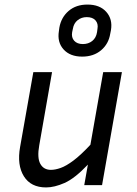

<svg xmlns="http://www.w3.org/2000/svg" viewBox="-20 -811 599 841"><path d="M349 0 365 -90Q307 -29 262.5 -9.5Q218 10 182 10Q115 10 84.5 -39Q54 -88 68 -167L126 -495H208L152 -175Q142 -120 156.5 -93.5Q171 -67 203 -67Q222 -67 246 -75.5Q270 -84 302 -108Q334 -132 376 -177L432 -495H514L427 0ZM466 -679 463 -664Q456 -619 423 -591Q390 -563 340 -563Q287 -563 258.5 -594.5Q230 -626 238 -675L240 -690Q248 -735 280.5 -763Q313 -791 363 -791Q417 -791 445.5 -759Q474 -727 466 -679ZM407 -685Q411 -707 398.5 -721.5Q386 -736 360 -736Q337 -736 320 -722.5Q303 -709 299 -684L296 -670Q292 -647 305 -632.5Q318 -618 343 -618Q367 -618 384 -631.5Q401 -645 405 -670Z"/></svg>

Font: Inria Sans
Style: Italic
Weight: 400
Italic angle: -10°
Designer: Black Foundry Team
Foundry: Black Foundry
Version: Version 1.2; ttfautohint (v1.8.3)